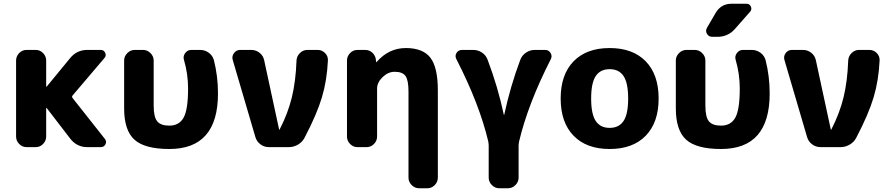

<svg xmlns="http://www.w3.org/2000/svg" viewBox="-20 -787 4761 1027"><path d="M122 0Q99 0 82.5 -17Q66 -34 66 -57V-463Q66 -486 82.5 -503Q99 -520 122 -520H171Q194 -520 210.5 -503Q227 -486 227 -463V-324Q227 -323 228 -323L230 -324L355 -476Q391 -520 447 -520H519Q535 -520 542.5 -505Q550 -490 539 -477L368 -276Q363 -270 368 -263L541 -44Q552 -30 544 -15Q536 0 519 0H447Q391 0 356 -45L230 -209Q229 -210 228 -210Q227 -210 227 -209V-57Q227 -34 210.5 -17Q194 0 171 0Z M886 10Q754 10 699 -40Q644 -90 644 -207V-463Q644 -486 661 -503Q678 -520 701 -520H745Q768 -520 785 -503Q802 -486 802 -463V-223Q802 -161 821 -138Q840 -115 886 -115Q938 -115 962 -157.5Q986 -200 986 -314Q986 -391 964 -467Q958 -486 970.5 -503Q983 -520 1003 -520H1050Q1076 -520 1096.5 -505Q1117 -490 1124 -466Q1146 -379 1146 -287Q1146 10 886 10Z M1346 -54 1225 -466Q1219 -486 1231.5 -503Q1244 -520 1265 -520H1324Q1349 -520 1368.5 -504.5Q1388 -489 1393 -465L1473 -94Q1473 -93 1474 -93Q1476 -93 1476 -95Q1520 -180 1541 -266Q1562 -352 1566 -463Q1567 -486 1584 -503Q1601 -520 1624 -520H1679Q1702 -520 1718.5 -503.5Q1735 -487 1734 -464Q1729 -357 1702 -266.5Q1675 -176 1609 -50Q1597 -27 1574 -13.5Q1551 0 1525 0H1419Q1393 0 1373 -15Q1353 -30 1346 -54Z M1892 0Q1869 0 1852.5 -17Q1836 -34 1836 -57V-463Q1836 -486 1852.5 -503Q1869 -520 1892 -520H1933Q1957 -520 1973.5 -503.5Q1990 -487 1991 -463L1992 -455Q1992 -454 1993 -454L1995 -456Q2060 -530 2151 -530Q2242 -530 2282 -478.5Q2322 -427 2322 -303V163Q2322 186 2305.5 203Q2289 220 2266 220H2222Q2199 220 2182 203Q2165 186 2165 163V-298Q2165 -358 2149 -380.5Q2133 -403 2091 -403Q2056 -403 2026.5 -374.5Q1997 -346 1997 -313V-57Q1997 -34 1980.5 -17Q1964 0 1941 0Z M2592 -29Q2545 -229 2421 -471Q2412 -488 2422 -504Q2432 -520 2452 -520H2511Q2537 -520 2558 -506Q2579 -492 2588 -468Q2643 -323 2675 -173Q2675 -172 2676 -172Q2677 -172 2677 -173Q2710 -326 2763 -467Q2772 -491 2793.5 -505.5Q2815 -520 2841 -520H2896Q2915 -520 2925 -503.5Q2935 -487 2926 -470Q2804 -231 2756 -28Q2754 -16 2754 -11V163Q2754 186 2737 203Q2720 220 2697 220H2651Q2628 220 2611 203Q2594 186 2594 163V-11Q2594 -17 2592 -29Z M3315.5 -380Q3291 -417 3241 -417Q3191 -417 3166.5 -380Q3142 -343 3142 -260Q3142 -177 3166.5 -140Q3191 -103 3241 -103Q3291 -103 3315.5 -140Q3340 -177 3340 -260Q3340 -343 3315.5 -380ZM3434 -61Q3365 10 3241 10Q3117 10 3048 -61Q2979 -132 2979 -260Q2979 -388 3048 -459Q3117 -530 3241 -530Q3365 -530 3434 -459Q3503 -388 3503 -260Q3503 -132 3434 -61Z M3837 10Q3705 10 3650 -40Q3595 -90 3595 -207V-463Q3595 -486 3612 -503Q3629 -520 3652 -520H3696Q3719 -520 3736 -503Q3753 -486 3753 -463V-223Q3753 -161 3772 -138Q3791 -115 3837 -115Q3889 -115 3913 -157.5Q3937 -200 3937 -314Q3937 -391 3915 -467Q3909 -486 3921.5 -503Q3934 -520 3954 -520H4001Q4027 -520 4047.5 -505Q4068 -490 4075 -466Q4097 -379 4097 -287Q4097 10 3837 10ZM3893 -767H3973Q3990 -767 3996.5 -751.5Q4003 -736 3992 -724L3911 -632Q3874 -590 3817 -590H3790Q3771 -590 3761.5 -606Q3752 -622 3762 -639L3808 -718Q3837 -767 3893 -767Z M4297 -54 4176 -466Q4170 -486 4182.5 -503Q4195 -520 4216 -520H4275Q4300 -520 4319.5 -504.5Q4339 -489 4344 -465L4424 -94Q4424 -93 4425 -93Q4427 -93 4427 -95Q4471 -180 4492 -266Q4513 -352 4517 -463Q4518 -486 4535 -503Q4552 -520 4575 -520H4630Q4653 -520 4669.5 -503.5Q4686 -487 4685 -464Q4680 -357 4653 -266.5Q4626 -176 4560 -50Q4548 -27 4525 -13.5Q4502 0 4476 0H4370Q4344 0 4324 -15Q4304 -30 4297 -54Z"/></svg>

Font: Rounded Mplus 1c ExtraBold
Style: Regular
Weight: 800
Version: Version 1.059.20150529